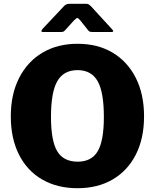

<svg xmlns="http://www.w3.org/2000/svg" viewBox="-20 -983 817 1013"><path d="M389 10Q282 10 202.5 -36Q123 -82 80 -167.5Q37 -253 37 -369Q37 -486 81 -572Q125 -658 204 -705Q283 -752 389 -752Q496 -752 574.5 -705Q653 -658 696.5 -572Q740 -486 740 -369Q740 -253 697 -168Q654 -83 575 -36.5Q496 10 389 10ZM390 -130Q463 -130 495.5 -185Q528 -240 528 -366Q528 -497 495 -555Q462 -613 389 -613Q316 -613 282.5 -555Q249 -497 249 -366Q249 -240 282 -185Q315 -130 390 -130ZM446 -822 403 -876Q393 -888 388 -888Q383 -888 371 -876L322 -822Q316 -816 311.5 -815Q307 -814 298 -814H207Q199 -814 198.5 -818.5Q198 -823 205 -831L315 -948Q322 -956 329 -959.5Q336 -963 349 -963H434Q444 -963 449.5 -959Q455 -955 460 -950L569 -831Q586 -814 568 -814H471Q463 -814 457 -815Q451 -816 446 -822Z"/></svg>

Font: Libre Franklin Thin ExtraBold
Style: Regular
Weight: 800
Version: Version 3.000